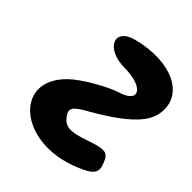

<svg xmlns="http://www.w3.org/2000/svg" viewBox="-220 -1019 1111 1111"><g transform="rotate(45 335.0 -463.5)"><path d="M269 -855C125 -819 179 -696 337 -696C495 -696 547 -612 414 -572C367 -558 270 -507 205 -461C-110 -241 183 61 557 -98C646 -136 664 -161 641 -219C617 -282 594 -286 480 -246C379 -211 338 -212 304 -254C270 -297 279 -319 347 -358C562 -480 654 -566 668 -658C694 -826 511 -916 269 -855Z"/></g></svg>

Font: Hussar Skorodowane
Style: Ky
Weight: 700
Foundry: Cannot Into Space Fonts
Version: Version 0.892